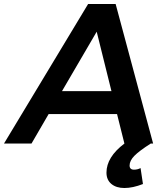

<svg xmlns="http://www.w3.org/2000/svg" viewBox="-74 -720 841 963"><path d="M576 110Q576 131 598 131Q616 131 631 123L643 203Q592 223 550 223Q509 223 484.5 202.5Q460 182 460 146Q460 68 550 0L513 -148H170L84 0H-54L368 -700H506L694 0H682Q624 37 600 61.5Q576 86 576 110ZM237 -263H485L411 -561Z"/></svg>

Font: Gontserrat Medium
Style: Italic
Weight: 500
Italic angle: -11.3°
Designer: Julieta Ulanovsky
Foundry: Julieta Ulanovsky
Version: Version 6.001